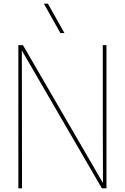

<svg xmlns="http://www.w3.org/2000/svg" viewBox="-20 -1026 680 1046"><path d="M331 -846ZM331 -846H309L219 -1006H241ZM560 0H535L99 -751Q100 -600 100 0H80V-780H105L541 -29Q540 -180 540 -780H560Z"/></svg>

Font: Tanohe Sans Thin
Style: Regular
Weight: 100
Designer: Village Type and Design LLC & Cristiano Sobral
Foundry: Cooper Hewitt Smithsonian Design Museum
Version: Version 1.00;September 29, 2021;FontCreator 13.0.0.2655 64-b